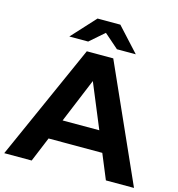

<svg xmlns="http://www.w3.org/2000/svg" viewBox="-137 -1012 1040 1122"><g transform="rotate(15 383.5 -450.5)"><path d="M544 -150H219L157 0H-9L303 -700H463L776 0H606ZM493 -273 382 -541 271 -273ZM470 -757 383 -833 296 -757H182L314 -901H452L584 -757Z"/></g></svg>

Font: Montserrat-Bold
Style: Bold
Weight: 700
Version: Version 7.200